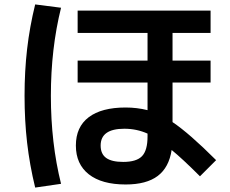

<svg xmlns="http://www.w3.org/2000/svg" viewBox="-20 -793 1040 868"><path d="M323 -135Q323 -219 381 -263Q439 -307 548 -307Q599 -307 647 -295V-420H331V-519H647V-644H331V-745H932V-644H760V-519H932V-420H760V-241Q836 -190 957 -69L884 4Q804 -76 756 -115Q744 -36 693 2.5Q642 41 548 41Q440 41 381.5 -5Q323 -51 323 -135ZM139 -773 256 -758Q210 -573 210 -360Q210 -146 256 38L139 55Q114 -48 102.5 -148Q91 -248 91 -360Q91 -471 102.5 -571Q114 -671 139 -773ZM537 -61Q597 -61 622 -87Q647 -113 647 -176V-189Q598 -211 542 -211Q435 -211 435 -135Q435 -97 460 -79Q485 -61 537 -61Z"/></svg>

Font: Enso SemiBold
Style: Regular
Weight: 600
Designer: Coji Morishita
Foundry: UNDERFOREST DESIGN
Version: Version 1.000